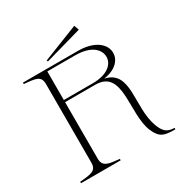

<svg xmlns="http://www.w3.org/2000/svg" viewBox="-189 -998 1119 1157"><g transform="rotate(-30 370.5 -419.5)"><path d="M608 -81C551 -233 648 -440 482 -476C569 -488 607 -537 607 -584C607 -642 549 -700 428 -700H46V-690C127 -683 162 -680 162 -623V-77C162 -20 126 -17 46 -10V0H322V-10C251 -17 207 -20 207 -77V-471H417C608 -471 505 -214 565 -72C594 -3 628 1 687 3H701V-7C646 -7 626 -33 608 -81ZM407 -486H207V-685H399C516 -685 560 -632 560 -583C560 -536 516 -486 407 -486ZM497 -808 485 -842 237 -744 240 -735Z"/></g></svg>

Font: Sprat Thin
Style: Regular
Weight: 100
Designer: Ethan Nakache
Foundry: Collletttivo
Version: Version 2.000;Glyphs 3.2 (3217)